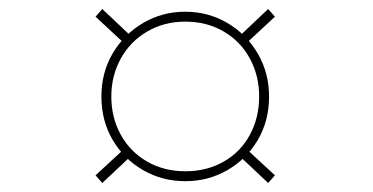

<svg xmlns="http://www.w3.org/2000/svg" viewBox="-20 -516 827 426"><path d="M391 -114Q340 -114 297.5 -138.5Q255 -163 230 -205.5Q205 -248 205 -302Q205 -355 230 -397.5Q255 -440 297.5 -465Q340 -490 391 -490Q442 -490 484.5 -465Q527 -440 552 -397Q577 -354 577 -302Q577 -248 552 -205.5Q527 -163 484.5 -138.5Q442 -114 391 -114ZM207 -110 192 -127 257 -187 273 -172ZM263 -413 192 -479 207 -496 279 -428ZM391 -136Q439 -136 476.5 -157.5Q514 -179 534.5 -217Q555 -255 555 -302Q555 -348 534.5 -386Q514 -424 476.5 -446Q439 -468 391 -468Q344 -468 306.5 -446Q269 -424 248 -386Q227 -348 227 -302Q227 -255 248 -217Q269 -179 306.5 -157.5Q344 -136 391 -136ZM575 -110 508 -173 524 -188 590 -127ZM519 -413 503 -428 575 -496 590 -479Z"/></svg>

Font: Lexend Tera Thin
Style: Regular
Weight: 250
Version: Version 1.007